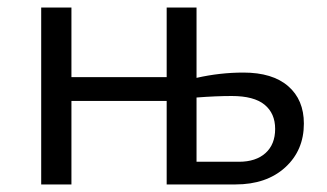

<svg xmlns="http://www.w3.org/2000/svg" viewBox="-20 -488 865 508"><path d="M784 -161Q784 -90 734.5 -45Q685 0 603 0H421V-221H169V0H89V-468H169V-284H421V-468H500V-282Q562 -296 624 -296Q701 -296 742.5 -260Q784 -224 784 -161ZM708 -147Q708 -188 680 -211Q652 -234 593 -234Q552 -234 500 -230V-60H612Q657 -60 682.5 -83Q708 -106 708 -147Z"/></svg>

Font: Ysabeau SC Medium
Style: Regular
Weight: 500
Designer: Christian Thalmann (Catharsis Fonts)
Version: Version 0.003